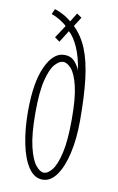

<svg xmlns="http://www.w3.org/2000/svg" viewBox="-83 -758 499 815"><g transform="rotate(10 166.0 -350.0)"><path d="M160 11Q124 11 99.2 -25.8Q74.5 -62.5 61.8 -125Q49 -187.5 49 -264.5Q49 -389.5 80.8 -458Q112.5 -526.5 160 -526.5Q190 -526.5 206.5 -506.5Q223 -486.5 228 -470Q219.5 -527.5 201.5 -568.2Q183.5 -609 161 -629L129 -578L107.5 -593.5L143.5 -648Q132 -659.5 112.2 -671.2Q92.5 -683 76.5 -688L86.5 -711Q100 -707 118.5 -697.8Q137 -688.5 147.5 -680L159 -671L182.5 -709L203.5 -694.5L178 -654.5Q214 -619.5 234.8 -568.5Q255.5 -517.5 264.5 -443Q273.5 -368.5 273.5 -263.5Q273.5 -184 259.2 -122Q245 -60 219.5 -24.5Q194 11 160 11ZM160 -19Q177.5 -19 195.5 -41.8Q213.5 -64.5 225.8 -118Q238 -171.5 238 -263.5Q238 -354 225.8 -404.8Q213.5 -455.5 195.5 -476Q177.5 -496.5 160 -496.5Q143.5 -496.5 125 -476Q106.5 -455.5 93.8 -404.8Q81 -354 81 -263.5Q81 -171.5 93.8 -118Q106.5 -64.5 125 -41.8Q143.5 -19 160 -19Z"/></g></svg>

Font: Imbue 10pt Thin
Style: Regular
Weight: 100
Designer: Tyler Finck
Foundry: Etcetera Type Company
Version: Version 1.102; ttfautohint (v1.8.3)